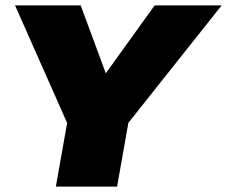

<svg xmlns="http://www.w3.org/2000/svg" viewBox="-20 -695 846 715"><path d="M230 -237 36 -675H280.5L374 -422L556 -675H805.5L458 -237.5L416 0H188Z"/></svg>

Font: Rudi
Style: Regular
Weight: 400
Italic angle: -10°
Designer: Tyler Finck
Foundry: Etcetera Type Company
Version: Version 1.111; ttfautohint (v1.8.4)